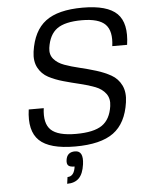

<svg xmlns="http://www.w3.org/2000/svg" viewBox="-61 -768 771 1032"><g transform="rotate(-5 324.5 -252.0)"><path d="M227 -520Q222 -484 242.5 -460Q263 -436 299 -423Q335 -410 379.5 -399.5Q424 -389 468 -375.5Q512 -362 547.5 -342Q583 -322 601.5 -284.5Q620 -247 612 -193Q596 -81 527 -30.5Q458 20 320 20Q182 20 127 -32.5Q72 -85 88 -200H169Q158 -118 195.5 -82.5Q233 -47 330 -47Q426 -47 471 -78Q516 -109 526 -180Q532 -220 512 -247Q492 -274 456 -288Q420 -302 375.5 -312.5Q331 -323 286.5 -335.5Q242 -348 207 -366.5Q172 -385 153 -420.5Q134 -456 141 -507Q157 -619 224 -669.5Q291 -720 424 -720Q557 -720 609.5 -668Q662 -616 645 -500H565Q576 -581 540.5 -617Q505 -653 414 -653Q323 -653 280 -622Q237 -591 227 -520ZM267 88Q273 46 316 46Q363 46 353 119Q346 170 323 193Q300 216 259 216L264 180Q300 180 307 127Q282 127 273 118Q264 109 267 88Z"/></g></svg>

Font: Fivo Sans Modern
Style: Italic
Weight: 400
Designer: Alexander Slobzheninov
Foundry: Alexander Slobzheninov
Version: 1.0